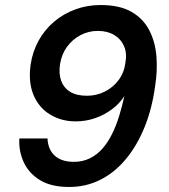

<svg xmlns="http://www.w3.org/2000/svg" viewBox="-20 -732 672 764"><path d="M255 12Q184 12 139.5 -15Q95 -42 74.5 -86.5Q54 -131 57 -181H169Q171 -137 198 -112.5Q225 -88 274 -88Q309 -88 337.5 -102Q366 -116 387.5 -140.5Q409 -165 425.5 -198Q442 -231 454 -270Q466 -309 475 -350Q457 -321 426.5 -298Q396 -275 359 -262Q322 -249 281 -249Q224 -249 179 -276.5Q134 -304 113 -355Q92 -406 102 -476Q110 -528 134 -571Q158 -614 195 -645.5Q232 -677 279.5 -694.5Q327 -712 380 -712Q456 -712 503 -685Q550 -658 574 -611.5Q598 -565 602.5 -507Q607 -449 597 -388Q585 -299 555 -225.5Q525 -152 480.5 -98.5Q436 -45 379 -16.5Q322 12 255 12ZM326 -351Q364 -351 397 -367.5Q430 -384 452 -413.5Q474 -443 479 -482Q486 -520 473.5 -548.5Q461 -577 434 -593Q407 -609 369 -609Q332 -609 300 -592Q268 -575 246.5 -545.5Q225 -516 219 -477Q213 -439 223.5 -410.5Q234 -382 259.5 -366.5Q285 -351 326 -351Z"/></svg>

Font: DM Sans 10pt SemiBold
Style: Italic
Weight: 600
Italic angle: -10°
Version: Version 4.004;gftools[0.9.30]